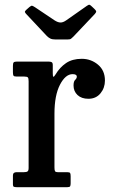

<svg xmlns="http://www.w3.org/2000/svg" viewBox="-20 -775 470 795"><path d="M98.5 -438.5Q98.5 -450.5 95.5 -454.2Q92.5 -458 80.5 -458H49Q38 -458 35.8 -461.8Q33.5 -465.5 33.5 -476.5V-502Q33.5 -513 36.5 -516.5Q39.5 -520 50 -520H180.5Q189.5 -520 194 -517.5Q198.5 -515 198.5 -505.5V-471.5Q198.5 -458.5 201 -457.2Q203.5 -456 210.5 -467.5Q227.5 -496 253.5 -513.8Q279.5 -531.5 318.5 -531.5Q356.5 -531.5 385.5 -507.5Q414.5 -483.5 414.5 -441.5Q414.5 -411 396 -388.5Q377.5 -366 346 -366Q317.5 -366 301 -381.5Q284.5 -397 284.5 -421Q284.5 -438 291.2 -444.2Q298 -450.5 298 -457.5Q298 -468 280.5 -468Q251 -468 228.2 -424Q205.5 -380 205.5 -304V-82Q205.5 -70.5 207.8 -66.2Q210 -62 222 -62H259.5Q268.5 -62 270.5 -58.2Q272.5 -54.5 272.5 -45V-16Q272.5 -7 270.2 -3.5Q268 0 259 0H48.5Q41 0 37.2 -1.8Q33.5 -3.5 33.5 -11V-48Q33.5 -62 48 -62H78Q89.5 -62 94 -65.2Q98.5 -68.5 98.5 -79.5ZM174 -626 90 -715.5Q84 -721.5 83.2 -725.2Q82.5 -729 89 -734.5L102 -746Q109.5 -752 113 -751.2Q116.5 -750.5 125 -745L205.5 -691Q219.5 -682 230.2 -681.8Q241 -681.5 254.5 -691L340 -751Q347.5 -756.5 351.2 -755Q355 -753.5 361.5 -747L370.5 -738.5Q377.5 -732 378.2 -728.2Q379 -724.5 373 -717.5L283.5 -623Q278 -617.5 274 -614.5Q270 -611.5 258.5 -611.5H211Q196.5 -611.5 188.8 -615.2Q181 -619 174 -626Z"/></svg>

Font: Besley* Narrow Medium
Style: Regular
Weight: 500
Width: 4
Designer: Owen Earl
Foundry: indestructible type*
Version: Version 3.000; ttfautohint (v1.8.3)